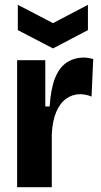

<svg xmlns="http://www.w3.org/2000/svg" viewBox="-20 -777 420 797"><path d="M51 0V-278V-527H168V-335H186Q191 -409 208.5 -453Q226 -497 257 -517.5Q288 -538 328 -538Q337 -538 346.5 -536.5Q356 -535 367 -532L360 -376Q349 -381 336.5 -383.5Q324 -386 313 -386Q281 -386 255 -367.5Q229 -349 213.5 -312.5Q198 -276 195 -222V0ZM54 -757 200 -681 345 -757V-652L200 -576L54 -652Z"/></svg>

Font: Bricolage Grotesque 36pt SemiCondensed
Style: Bold
Weight: 700
Width: 4
Designer: Mathieu Triay
Foundry: Atelier Triay
Version: Version 1.001;gftools[0.9.33.dev8+g029e19f]